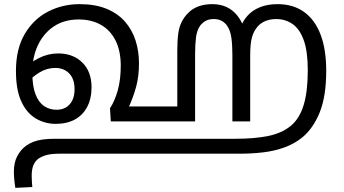

<svg xmlns="http://www.w3.org/2000/svg" viewBox="-20 -586 1659 927"><path d="M1320 -566Q1396 -566 1448.5 -528Q1501 -490 1528 -418.5Q1555 -347 1555 -244Q1555 -122 1524 -44.5Q1493 33 1440 77Q1402 108 1354 125.5Q1306 143 1251.5 149.5Q1197 156 1138 156H272Q230 156 207 162Q184 168 167 179Q151 190 142 210Q133 230 133 263Q133 278 134 291.5Q135 305 136 317L54 321Q51 303 49 281.5Q47 260 47 243Q47 199 63 168.5Q79 138 104 119Q122 106 141.5 98.5Q161 91 186.5 87.5Q212 84 245 84H1116Q1209 84 1275 70.5Q1341 57 1383.5 22Q1426 -13 1446 -78.5Q1466 -144 1466 -247Q1466 -338 1446.5 -392Q1427 -446 1392.5 -470Q1358 -494 1314 -494Q1287 -494 1264 -485.5Q1241 -477 1224 -458Q1204 -435 1196 -404Q1188 -373 1188 -319V0H1102V-321Q1102 -370 1097 -404.5Q1092 -439 1077 -461Q1067 -476 1051 -485Q1035 -494 1012 -494Q989 -494 973.5 -485.5Q958 -477 947 -463Q931 -441 926.5 -406.5Q922 -372 922 -328V0H836V-341Q836 -390 840.5 -423Q845 -456 857 -480Q869 -504 889 -524Q910 -545 939 -555.5Q968 -566 1005 -566Q1044 -566 1074 -552Q1104 -538 1126 -510.5Q1148 -483 1161 -443L1140 -450Q1151 -483 1174.5 -509.5Q1198 -536 1234.5 -551Q1271 -566 1320 -566ZM249 12Q196 12 152 -14.5Q108 -41 82.5 -97Q57 -153 57 -243Q57 -350 99.5 -422Q142 -494 212 -530Q282 -566 364 -566Q440 -566 494.5 -543.5Q549 -521 583.5 -481.5Q618 -442 634.5 -390.5Q651 -339 651 -280Q651 -216 637 -166Q623 -116 603 -72H869L867 0H515L511 -63Q534 -98 548.5 -149.5Q563 -201 563 -269Q563 -340 538 -390Q513 -440 467.5 -466Q422 -492 360 -492Q290 -492 240 -458.5Q190 -425 163 -367.5Q136 -310 136 -237Q136 -170 151.5 -130.5Q167 -91 193.5 -73.5Q220 -56 253 -56Q279 -56 298.5 -67.5Q318 -79 329 -101Q340 -123 340 -155Q340 -205 314 -231.5Q288 -258 247 -258Q207 -258 172 -237Q137 -216 108 -184L93 -248Q123 -283 167.5 -305.5Q212 -328 261 -328Q333 -328 377.5 -284Q422 -240 422 -165Q422 -110 401 -70Q380 -30 341.5 -9Q303 12 249 12Z"/></svg>

Font: hexltamil05
Style: Book
Weight: 400
Designer: Jelle Bosma - Monotype Design Team
Foundry: Monotype Imaging Inc.
Version: Version 2.003